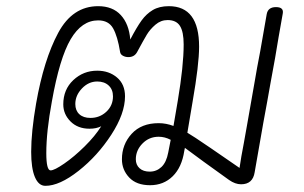

<svg xmlns="http://www.w3.org/2000/svg" viewBox="-20 -596 985 622"><path d="M896 -552Q889 -512 882.5 -475.5Q876 -439 871 -407L856 -325Q851 -298 845.5 -266Q840 -234 833 -198L805 -38Q799 1 761 1Q742 1 722 -13L640 -72L579 -117Q577 -109 577 -107Q569 -54 539.5 -25Q510 4 466 4Q422 4 398.5 -21Q375 -46 375 -80Q375 -128 406.5 -162.5Q438 -197 494 -197Q518 -197 542 -188L548 -223L556 -270Q575 -383 575 -452Q575 -493 563 -512Q551 -531 523 -531Q501 -531 483.5 -516Q466 -501 455.5 -483.5Q445 -466 424 -427Q415 -411 396 -411Q386 -411 378 -415.5Q370 -420 369 -428Q361 -478 346.5 -504Q332 -530 298 -530Q245 -530 209 -469Q173 -408 148 -267Q130 -170 130 -100Q130 -44 144 -44Q156 -44 188 -66Q220 -88 254 -121.5Q288 -155 308 -187Q292 -179 270 -179Q232 -179 208.5 -202.5Q185 -226 185 -258Q185 -306 217.5 -336.5Q250 -367 295 -367Q333 -367 359 -345Q385 -323 385 -284Q385 -228 340.5 -159.5Q296 -91 234.5 -42.5Q173 6 127 6Q105 6 93 -22.5Q81 -51 81 -104Q81 -169 97 -261Q122 -403 168.5 -489.5Q215 -576 298 -576Q345 -576 371.5 -547Q398 -518 402 -468Q423 -508 438.5 -529.5Q454 -551 475 -563.5Q496 -576 527 -576Q625 -576 625 -445Q625 -387 604 -267L587 -166Q603 -157 663 -116L756 -52Q761 -87 770 -133L780 -189Q802 -315 806 -337Q811 -368 823 -430L844 -550Q848 -573 874 -573Q900 -573 896 -552ZM273 -214Q303 -214 324.5 -234Q346 -254 346 -284Q346 -306 332 -319Q318 -332 295 -332Q267 -332 245.5 -309.5Q224 -287 224 -259Q224 -238 237 -226Q250 -214 273 -214ZM533 -143Q514 -153 494 -153Q463 -153 441.5 -131Q420 -109 420 -80Q420 -62 432 -51Q444 -40 465 -40Q487 -40 503 -55Q519 -70 525 -102Z"/></svg>

Font: Mali Light
Style: Italic
Weight: 300
Italic angle: -10°
Version: Version 1.000; ttfautohint (v1.6)